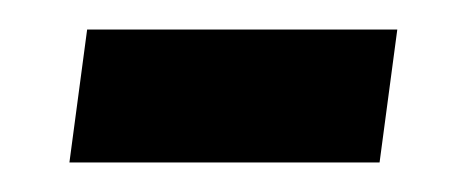

<svg xmlns="http://www.w3.org/2000/svg" viewBox="-20 -350 316 130"><path d="M27 -240 39 -330H249L237 -240Z"/></svg>

Font: Alumni Sans ExtraBold
Style: Italic
Weight: 800
Italic angle: -8°
Designer: Robert E. Leuschke
Foundry: Robert E. Leuschke
Version: Version 1.016